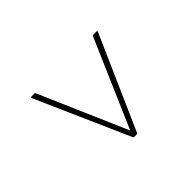

<svg xmlns="http://www.w3.org/2000/svg" viewBox="-68 -671 736 736"><g transform="rotate(45 300.0 -302.5)"><path d="M131 -123Q126 -120 126 -125V-143Q126 -145 129 -147L486 -302L129 -457Q126 -459 126 -461V-479Q126 -484 131 -482L511 -314Q514 -312 514 -310V-295Q514 -293 511 -291Z"/></g></svg>

Font: Sofia Sans Thin
Style: Italic
Weight: 250
Italic angle: -9°
Version: Version 4.100-B